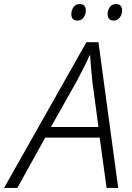

<svg xmlns="http://www.w3.org/2000/svg" viewBox="-74 -922 649 942"><path d="M-54 0H11L148 -247H415L449 0H506L409 -715H350ZM176 -299 301 -521Q318 -554 335 -586.5Q352 -619 365 -650H368Q370 -621 373 -586.5Q376 -552 379 -523L409 -299ZM485 -821Q502 -821 513.5 -836Q525 -851 525 -871Q525 -902 495 -902Q474 -902 464 -886Q454 -870 454 -853Q454 -821 485 -821ZM307 -821Q325 -821 336 -836Q347 -851 347 -871Q347 -902 317 -902Q296 -902 286 -886Q276 -870 276 -853Q276 -821 307 -821Z"/></svg>

Font: Noto Sans UI Light
Style: Italic
Weight: 300
Italic angle: -12°
Designer: Monotype Design Team
Foundry: Monotype Imaging Inc.
Version: Version 1.901